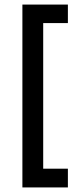

<svg xmlns="http://www.w3.org/2000/svg" viewBox="-20 -770 367 840"><path d="M78 -750H277V-669H169V-32H277V50H78Z"/></svg>

Font: Haskoy Medium
Style: Regular
Weight: 500
Designer: Ertekin Erdin
Foundry: Ertekin Erdin
Version: Version 1.500; ttfautohint (v1.8.3)